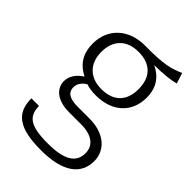

<svg xmlns="http://www.w3.org/2000/svg" viewBox="-227 -662 961 961"><g transform="rotate(45 253.0 -181.5)"><path d="M477 -568C426 -547 388 -532 248 -534C133 -534 56 -462 56 -357C56 -287 84 -241 144 -210C108 -187 87 -156 87 -121C87 -71 129 -29 216 -29H301C375 -29 419 2 419 58C419 120 373 157 251 157C126 157 88 128 87 55H33C33 159 93 205 251 205C404 205 478 149 478 55C478 -23 414 -79 310 -79H225C162 -79 142 -102 142 -133C142 -157 157 -179 182 -193C202 -186 225 -183 250 -183C368 -183 439 -253 439 -355C439 -427 405 -471 350 -497C413 -498 459 -502 495 -512ZM248 -489C337 -489 380 -438 380 -356C380 -273 333 -225 248 -225C168 -225 116 -273 116 -357C116 -434 159 -489 248 -489Z"/></g></svg>

Font: FiraGO Light
Style: Regular
Weight: 300
Designer: bBox Type
Foundry: bBox Type GmbH
Version: Version 1.001;PS 001.001;hotconv 1.0.88;makeotf.lib2.5.64775